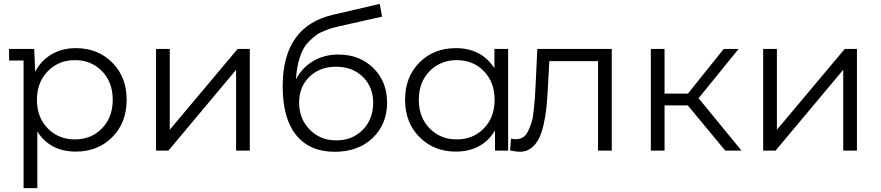

<svg xmlns="http://www.w3.org/2000/svg" viewBox="-20 -779 4554 993"><path d="M372 -530Q486 -530 560.5 -455.5Q635 -381 635 -263Q635 -144 560.5 -69.5Q486 5 372 5Q239 5 173 -99V194H102V-466H27V-526H157L162 -408Q193 -467 247.5 -498.5Q302 -530 372 -530ZM367 -58Q452 -58 507.5 -115Q563 -172 563 -263Q563 -354 507.5 -411Q452 -468 367 -468Q283 -468 227 -410.5Q171 -353 171 -263Q171 -172 227 -115Q283 -58 367 -58Z M787 0V-526H858V-108L1209 -526H1272V0H1201V-418L851 0Z M1730 -497Q1840 -497 1911 -427Q1982 -357 1982 -248Q1982 -137 1907.5 -65.5Q1833 6 1711 6Q1582 6 1512 -80Q1442 -166 1442 -333Q1442 -646 1708 -704L1944 -759L1956 -693L1734 -643Q1712 -638 1699.5 -634.5Q1687 -631 1661 -621Q1635 -611 1618.5 -599.5Q1602 -588 1580.5 -567Q1559 -546 1546 -520Q1533 -494 1523 -455Q1513 -416 1511 -369Q1542 -429 1599.5 -463Q1657 -497 1730 -497ZM1719 -53Q1803 -53 1856.5 -108Q1910 -163 1910 -247Q1910 -329 1856.5 -381.5Q1803 -434 1718 -434Q1634 -434 1580.5 -382Q1527 -330 1527 -248Q1527 -165 1581.5 -109Q1636 -53 1719 -53Z M2537 -526H2608V0H2540V-104Q2474 5 2337 5Q2224 5 2149.5 -70Q2075 -145 2075 -263Q2075 -381 2149 -455.5Q2223 -530 2337 -530Q2470 -530 2537 -426ZM2342 -58Q2427 -58 2482.5 -115Q2538 -172 2538 -263Q2538 -354 2482.5 -411Q2427 -468 2342 -468Q2258 -468 2202 -411Q2146 -354 2146 -263Q2146 -172 2202 -115Q2258 -58 2342 -58Z M2759 -526H3144V0H3073V-463H2821L2814 -333Q2811 -271 2806.5 -226Q2802 -181 2791.5 -135Q2781 -89 2766 -60Q2751 -31 2726.5 -12.5Q2702 6 2669 6Q2651 6 2618 -1L2623 -62Q2637 -59 2648 -59Q2669 -59 2685 -69Q2701 -79 2711.5 -101.5Q2722 -124 2729 -145.5Q2736 -167 2740 -205Q2744 -243 2746 -268Q2748 -293 2750 -338Z M3731 0 3537 -234H3417V0H3346V-526H3417V-295H3538L3723 -526H3800L3593 -271L3815 0Z M3927 0V-526H3998V-108L4349 -526H4412V0H4341V-418L3991 0Z"/></svg>

Font: mBank
Style: Regular
Weight: 400
Designer: Julieta Ulanovsky
Foundry: Julieta Ulanovsky
Version: Version 7.200;PS 007.200;hotconv 1.0.88;makeotf.lib2.5.64775